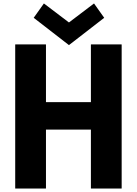

<svg xmlns="http://www.w3.org/2000/svg" viewBox="-20 -1084 792 1111"><path d="M524 -1064 379 -954 234 -1064 175 -981 379 -823 583 -981ZM506 6 507 7H683L684 6V-826L683 -827H507L506 -826V-493H246V-826L245 -827H69L68 -826V6L69 7H245L246 6V-334H506Z"/></svg>

Font: Hussar Woodtype
Style: SeBd
Weight: 900
Foundry: Cannot Into Space Fonts
Version: Version 1.07